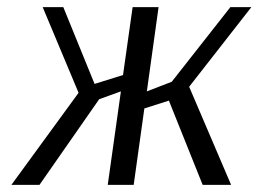

<svg xmlns="http://www.w3.org/2000/svg" viewBox="-20 -520 727 540"><path d="M426 -500 393 -263 463 -290 628 -500H687L512 -276L630 0H550L455 -237L386 -215L356 0H283L320 -263L259 -241L91 0H12L201 -259L100 -500H158L246 -284L326 -309L353 -500Z"/></svg>

Font: ArsenalItalic
Style: Italic
Weight: 400
Italic angle: -9°
Designer: Andrij Shevchenko
Foundry: Stairsfor.com
Version: Version 1.000